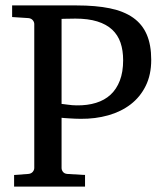

<svg xmlns="http://www.w3.org/2000/svg" viewBox="-20 -691 619 711"><path d="M436 -467.8Q436 -504.4 426.3 -533Q416.5 -561.5 395.3 -581.3Q374 -601.1 340.3 -611.6Q306.6 -622.1 258.8 -622.1Q252 -622.1 243.2 -621.8Q234.4 -621.6 226.6 -621.6Q217.8 -621.1 208 -621.1V-306.2Q209 -306.2 215.3 -305.4Q221.7 -304.7 230 -303.5Q238.3 -302.2 247.6 -301.5Q256.8 -300.8 264.2 -300.8Q303.7 -300.3 335.4 -310.1Q367.2 -319.8 389.4 -340.3Q411.6 -360.8 423.8 -392.6Q436 -424.3 436 -467.8ZM540 -469.2Q540 -414.1 519.5 -372.8Q499 -331.5 463.6 -304.4Q428.2 -277.3 380.6 -263.9Q333 -250.5 278.8 -251Q269 -251 257.6 -251.5Q246.1 -252 235.6 -252.7Q225.1 -253.4 217.5 -253.9Q210 -254.4 208 -254.9V-68.8Q208 -61.5 213.1 -54.7Q218.3 -47.9 229 -46.9L294.9 -43V0H32.2V-43L85 -46.9Q95.7 -47.9 101.3 -54.7Q106.9 -61.5 106.9 -68.8V-602.1Q106.9 -609.4 101.3 -616.2Q95.7 -623 85 -624L24.9 -627.9V-670.9H264.2Q335 -670.9 387 -660.2Q439 -649.4 472.9 -625.5Q506.8 -601.6 523.4 -563.2Q540 -524.9 540 -469.2Z"/></svg>

Font: Charis SIL Phon
Style: Regular
Weight: 400
Foundry: SIL International
Version: Version 5.000